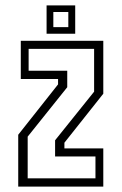

<svg xmlns="http://www.w3.org/2000/svg" viewBox="-20 -691 450 711"><path d="M47.5 0V-192L195 -378.5V-398.5H57V-540H362.5V-344L218.5 -162.5V-141.5H362.5V0ZM82.5 -30.5H333.5V-111.5H184V-171.5L328.5 -351.5V-510H86V-429H229V-368L82.5 -185ZM152.5 -566V-671H258.5V-566ZM177.5 -590.5H233V-646.5H177.5Z"/></svg>

Font: Tourney Condensed Light
Style: Regular
Weight: 300
Width: 3
Designer: Tyler Finck
Foundry: Etcetera Type Co
Version: Version 1.010; ttfautohint (v1.8.3)